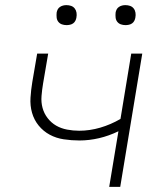

<svg xmlns="http://www.w3.org/2000/svg" viewBox="-20 -729 640 749"><path d="M406 0 442 -217Q405 -199 366.5 -190Q328 -181 290 -181Q259 -181 229 -185.5Q199 -190 174 -203.5Q149 -217 131 -239Q113 -261 105 -289Q97 -317 99 -348Q101 -379 106 -409L125 -520H168L148 -403Q144 -379 142 -354.5Q140 -330 146 -308Q152 -286 166 -268Q180 -250 199 -239Q218 -228 241.5 -223.5Q265 -219 289 -219Q330 -219 371 -231Q412 -243 450 -265L492 -520H535L449 0ZM470 -631Q460 -631 451.5 -634Q443 -637 437.5 -644Q432 -651 431 -660.5Q430 -670 431 -680Q432 -686 435 -692Q438 -698 444 -702Q450 -706 456.5 -707.5Q463 -709 469 -709Q479 -709 487.5 -706Q496 -703 501.5 -696Q507 -689 508.5 -679.5Q510 -670 508 -660Q507 -654 504 -648Q501 -642 495.5 -638Q490 -634 483 -632.5Q476 -631 470 -631ZM240 -631Q230 -631 221.5 -634Q213 -637 207.5 -644Q202 -651 201 -660.5Q200 -670 201 -680Q202 -686 205 -692Q208 -698 214 -702Q220 -706 226.5 -707.5Q233 -709 239 -709Q249 -709 257.5 -706Q266 -703 271.5 -696Q277 -689 278.5 -679.5Q280 -670 278 -660Q277 -654 274 -648Q271 -642 265.5 -638Q260 -634 253 -632.5Q246 -631 240 -631Z"/></svg>

Font: Iosevka XLt Ex Obl
Style: Regular
Weight: 200
Width: 7
Italic angle: -9°
Monospace: yes
Designer: Belleve Invis
Foundry: Belleve Invis
Version: Version 32.5.0; ttfautohint (v1.8.4)